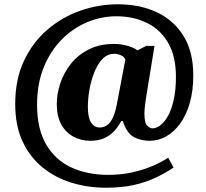

<svg xmlns="http://www.w3.org/2000/svg" viewBox="-20 -734 961 896"><path d="M474 142Q391 142 315 119Q239 96 179.5 48Q120 0 85.5 -73.5Q51 -147 51 -249Q51 -363 91.5 -449.5Q132 -536 200.5 -595Q269 -654 354.5 -684Q440 -714 530 -714Q634 -714 713.5 -676Q793 -638 837.5 -564.5Q882 -491 882 -382Q882 -310 865.5 -253Q849 -196 820.5 -157Q792 -118 755.5 -97.5Q719 -77 679 -77Q635 -77 603 -95.5Q571 -114 553 -169H546Q532 -143 512.5 -122Q493 -101 466 -89Q439 -77 402 -77Q358 -77 322 -96.5Q286 -116 265.5 -154Q245 -192 245 -248Q245 -296 261.5 -345.5Q278 -395 311 -436.5Q344 -478 394.5 -503.5Q445 -529 513 -529Q546 -529 577.5 -519.5Q609 -510 621 -499L663 -520H701L661 -274Q659 -260 657 -245.5Q655 -231 654.5 -220Q654 -209 654 -205Q654 -159 667.5 -147Q681 -135 691 -135Q709 -135 728.5 -149.5Q748 -164 764.5 -194Q781 -224 791 -269.5Q801 -315 801 -376Q801 -471 765 -533.5Q729 -596 666 -627Q603 -658 523 -658Q453 -658 387 -630.5Q321 -603 268 -549.5Q215 -496 184 -419.5Q153 -343 153 -245Q153 -133 195 -60.5Q237 12 312 47Q387 82 485 82Q545 82 596.5 70.5Q648 59 690.5 41Q733 23 765 2L790 48Q751 74 705.5 95.5Q660 117 604 129.5Q548 142 474 142ZM445 -139Q463 -139 476.5 -147.5Q490 -156 499.5 -171.5Q509 -187 515 -206Q521 -225 525 -246L565 -456Q559 -470 543.5 -476.5Q528 -483 514 -483Q481 -483 457.5 -458Q434 -433 419 -394Q404 -355 397 -313Q390 -271 390 -237Q390 -185 405 -162Q420 -139 445 -139Z"/></svg>

Font: Noto Serif Khmer Black
Style: Regular
Weight: 900
Version: Version 2.003